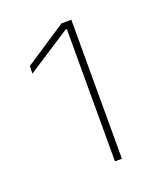

<svg xmlns="http://www.w3.org/2000/svg" viewBox="-77 -752 359 440"><g transform="rotate(-20 102.0 -532.5)"><path d="M130 -362.5V-685H127L21 -616L21.5 -634.5L123 -701.5H147V-362.5Z"/></g></svg>

Font: Anek Telugu Medium Thin
Style: Regular
Weight: 250
Version: Version 1.003